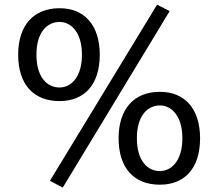

<svg xmlns="http://www.w3.org/2000/svg" viewBox="-20 -808 957 841"><path d="M254.9 13.7 723.1 -759.3 668 -787.6 198.7 -16.1ZM240.7 -365.2C350.1 -365.2 417 -437.5 417 -568.4C417 -697.3 350.1 -772 240.7 -772C127.4 -772 59.6 -697.3 59.6 -568.4C59.6 -437.5 127.4 -365.2 240.7 -365.2ZM240.7 -424.8C187 -424.8 139.6 -468.8 139.6 -568.4C139.6 -667.5 187 -711.9 240.7 -711.9C290.5 -711.9 338.9 -667.5 338.9 -568.4C338.9 -468.8 290.5 -424.8 240.7 -424.8ZM499.5 -202.6C499.5 -71.3 567.4 1 680.2 1C789.6 1 856.4 -71.3 856.4 -202.6C856.4 -331.1 789.6 -405.8 680.2 -405.8C567.4 -405.8 499.5 -331.1 499.5 -202.6ZM579.6 -202.6C579.6 -301.8 627 -346.2 680.2 -346.2C730 -346.2 778.8 -301.8 778.8 -202.6C778.8 -102.5 730 -58.6 680.2 -58.6C627 -58.6 579.6 -102.5 579.6 -202.6Z"/></svg>

Font: Duru Sans
Style: Regular
Weight: 400
Designer: Onur Yazıcıgil
Foundry: Onur Yazıcıgil
Version: Version 1.002